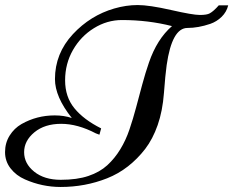

<svg xmlns="http://www.w3.org/2000/svg" viewBox="-36 -724 920 757"><path d="M341.8 -198.2Q270 -235.8 205.1 -235.8Q140.1 -235.8 99.6 -202.4Q59.1 -168.9 59.1 -124Q59.1 -79.1 98.9 -47.1Q138.7 -15.1 203.4 -15.1Q268.1 -15.1 312.7 -30.3Q357.4 -45.4 387 -72.5Q416.5 -99.6 438.2 -135.3Q460 -170.9 474.4 -213.4Q488.8 -255.9 500.5 -300Q512.2 -344.2 524.7 -390.4Q537.1 -436.5 551.3 -477.5Q583 -569.8 642.1 -621.1Q548.3 -645 444.8 -645Q386.2 -645 334.5 -613Q282.7 -581.1 251.7 -526.9Q220.7 -472.7 220.7 -407.2Q220.7 -341.8 257.6 -296.9Q294.4 -252 362.8 -217.8L356 -192.9ZM48.8 -234.9Q108.9 -269 179.7 -269Q216.3 -269 247.1 -258.8Q180.7 -342.3 180.7 -412.1Q180.7 -513.2 251.5 -589.4Q320.3 -663.1 414.1 -690.4Q461.4 -704.1 506.8 -704.1Q552.2 -704.1 638.2 -684.6Q724.1 -665 752 -665Q779.8 -665 791 -671.4Q806.2 -679.7 826.7 -703.1H863.8Q857.4 -676.8 837.9 -657.7Q818.4 -638.7 793 -629.9Q745.6 -613.8 703.1 -613.8Q642.1 -613.8 621.1 -467.3Q615.7 -428.7 610.4 -357.4Q605 -286.1 585.7 -231Q566.4 -175.8 536.4 -136.7Q506.3 -97.7 468.5 -68.1Q430.7 -38.6 386.2 -21Q299.8 13.2 203.1 13.2Q129.9 13.2 62.5 -16.6Q27.8 -31.7 5.9 -59.8Q-16.1 -87.9 -16.1 -124.3Q-16.1 -160.6 2 -189.5Q20 -218.3 48.8 -234.9Z"/></svg>

Font: Niconne
Style: Regular
Weight: 400
Designer: Vernon Adams
Foundry: Vernon Adams
Version: Version 1.002